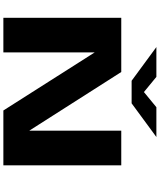

<svg xmlns="http://www.w3.org/2000/svg" viewBox="76 -1024 948 1140"><g transform="rotate(90 550.0 -454.0)"><path d="M85.5 0V-700H407.5L756 -153.5V-700H961.5V0H636L291 -542.5V0ZM259.5 -908.5H436.5L526.5 -834.5L616.5 -908.5H793.5L593.5 -761.5H459.5Z"/></g></svg>

Font: Trispace Expanded ExtraBold
Style: Regular
Weight: 800
Width: 7
Designer: Tyler Finck
Foundry: Etcetera Type Company
Version: Version 1.210; ttfautohint (v1.8.3)